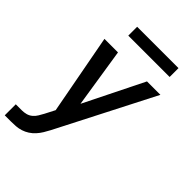

<svg xmlns="http://www.w3.org/2000/svg" viewBox="-267 -813 1133 1133"><g transform="rotate(45 299.5 -246.0)"><path d="M-1 215V123H50Q67 123 84.5 118.5Q102 114 116.5 102Q131 90 140 74.5Q149 59 158 43L190 -19L96 -520H209L267 -149L451 -520H563L253 85Q243 104 231.5 123Q220 142 205 158.5Q190 175 171.5 187Q153 199 132.5 205.5Q112 212 91.5 213.5Q71 215 50 215ZM182 -633V-707H527V-633Z"/></g></svg>

Font: Iosevka SS04 Semibold Extended
Style: Italic
Weight: 600
Width: 7
Italic angle: -9°
Monospace: yes
Designer: Belleve Invis
Foundry: Belleve Invis
Version: Version 19.0.0; ttfautohint (v1.8.4)